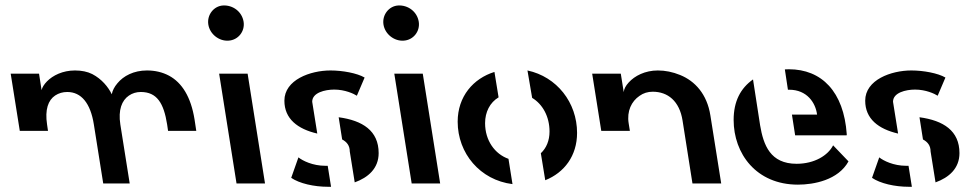

<svg xmlns="http://www.w3.org/2000/svg" viewBox="-20 -686 3641 718"><path d="M605 -220.5 608.5 -196.5H714L707.5 -239.5C694 -323.5 660.5 -377 612 -403C587.5 -416 560 -422.5 529.5 -422.5C480 -422.5 441.5 -402 419 -374.5C407.5 -361 400.5 -347 398 -333.5C384.5 -361 360.5 -390.5 325 -409C307 -418 285.5 -422.5 260.5 -422.5C214.5 -422.5 177.5 -404 155.5 -381.5C144.5 -370 138 -359.5 135.5 -349L126 -410.5H20L54 -196.5H159.5L156 -220.5C147.5 -276 160 -311.5 186.5 -329C199.5 -337.5 214.5 -342 231.5 -342C284 -342 318.5 -300 331 -220.5L366 0H465L430 -220.5C421.5 -275 435.5 -310.5 462 -328.5C475 -337.5 490 -342 506.5 -342C567 -342 592.5 -300 605 -220.5Z M834.5 -534C870.5 -536 896.5 -568.5 891 -604.5C885 -642.5 851 -667.5 814 -665.5C779.5 -663.5 753.5 -630.5 759 -594.5C764.5 -558.5 799 -531.5 834.5 -534ZM799.5 -410.5 864.5 0H971L906 -410.5Z M1288 -119.5 1306.5 -4C1356.5 -22 1396 -56 1396 -113.5C1396 -197 1336 -235.5 1246.5 -247.5L1259.5 -164.5C1276.5 -155.5 1288 -142 1288 -119.5ZM1043.5 -309.5C1043.5 -241.5 1093 -203.5 1166.5 -186.5L1147.5 -305.5C1147.5 -339.5 1195 -351 1230 -351C1270 -351 1303 -335.5 1314.5 -328L1343.5 -396C1315.5 -412.5 1261 -422.5 1216 -422.5C1140.5 -422.5 1043.5 -387.5 1043.5 -309.5ZM1069 -21C1099.5 0 1154 12.5 1206.5 12.5H1218L1205.5 -66H1196.5C1149.5 -66 1111.5 -85 1096 -97.5Z M1489.5 -534C1525.5 -536 1551.5 -568.5 1546 -604.5C1540 -642.5 1506 -667.5 1469 -665.5C1434.5 -663.5 1408.5 -630.5 1414 -594.5C1419.5 -558.5 1454 -531.5 1489.5 -534ZM1454.5 -410.5 1519.5 0H1626L1561 -410.5Z M2002.5 -113 2019 -12C2090.5 -40.5 2138 -103.5 2138 -189C2138 -303 2062 -399 1952.5 -422.5L1970 -320C2009 -296.5 2035 -250.5 2035 -194C2035 -160 2023 -132 2002.5 -113ZM1691.5 -231C1691.5 -112.5 1775.5 -12.5 1896.5 2.5L1881.5 -92C1830.5 -110 1794 -160.5 1794 -225.5C1794 -267 1812 -302.5 1844.5 -322L1829 -417C1750 -392.5 1691.5 -325.5 1691.5 -231Z M2194.5 -410.5 2228.5 -196.5H2335.5L2331 -224.5C2323.5 -270.5 2341.5 -307 2371.5 -327.5C2386 -338 2402.5 -343 2421 -343C2477 -343 2521 -308.5 2532.5 -235L2569.5 0H2677L2636.5 -254.5C2624 -334 2579 -383 2523.5 -405.5C2495.5 -417 2467.5 -422.5 2440 -422.5C2392.5 -422.5 2353.5 -402.5 2331 -377.5C2319.5 -365 2313.5 -353 2312.5 -341.5L2301.5 -410.5Z M2822.5 -217.5 2796 -389C2749.5 -356 2723.5 -307.5 2723.5 -237.5C2723.5 -112 2807.5 4.5 2964 4.5C3023.5 4.5 3114.5 -12.5 3153 -82.5L3095.5 -142.5C3076.5 -105 3026 -73.5 2959 -73.5C2860.5 -73.5 2835 -143.5 2822.5 -217.5ZM2915 -426.5 2926.5 -350.5H2931C2998 -350.5 3030 -301.5 3035.5 -257.5H2941.5L2953.5 -180H3146C3146.5 -181 3146.5 -182.5 3146.5 -184C3135.5 -343.5 3052.5 -427 2930 -427C2924 -427 2920 -427 2915 -426.5Z M3460 -119.5 3478.5 -4C3528.5 -22 3568 -56 3568 -113.5C3568 -197 3508 -235.5 3418.5 -247.5L3431.5 -164.5C3448.5 -155.5 3460 -142 3460 -119.5ZM3215.5 -309.5C3215.5 -241.5 3265 -203.5 3338.5 -186.5L3319.5 -305.5C3319.5 -339.5 3367 -351 3402 -351C3442 -351 3475 -335.5 3486.5 -328L3515.5 -396C3487.5 -412.5 3433 -422.5 3388 -422.5C3312.5 -422.5 3215.5 -387.5 3215.5 -309.5ZM3241 -21C3271.5 0 3326 12.5 3378.5 12.5H3390L3377.5 -66H3368.5C3321.5 -66 3283.5 -85 3268 -97.5Z"/></svg>

Font: Font.Observer
Style: Regular
Weight: 500
Italic angle: 9°
Version: Version 1.001;FEAKit 1.0